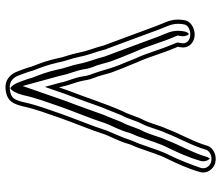

<svg xmlns="http://www.w3.org/2000/svg" viewBox="-72 -670 789 684"><g transform="rotate(90 322.0 -328.5)"><path d="M493.7 -393.8C498.3 -407.6 502.6 -413.5 507.6 -428.5C520.5 -462.9 530.8 -500.5 546.2 -530.3C563.2 -564.7 581.7 -605.8 592.7 -644.6C601.7 -671.3 583.2 -694.8 561.7 -701C532.6 -708.7 507.1 -693.1 500.3 -674.9C485.8 -623.9 459.3 -580.7 439.8 -529.8C427.1 -503 420.1 -469.1 407.5 -445C396.1 -424.4 388.5 -392.2 378 -374.3C350 -311.9 327.5 -239.8 301.9 -174L291.7 -144.7C291.2 -146.5 290.3 -150.1 289.8 -152.6C284.1 -181.5 272.9 -204.3 267.7 -231.2C264.8 -251.8 260.9 -262.6 253.7 -280.5C245.4 -304 243.6 -322.8 232.6 -347.7C224 -371.9 210.8 -400.8 202 -423.8C184 -462.5 170.9 -511.8 153.4 -552.9C150.2 -560.4 148.3 -565 147.2 -567.8L148.9 -578.3C151.2 -590.5 148.4 -602 140.6 -612C113.8 -642.6 59.9 -625.1 53.1 -594.9L51.1 -582.9C46.1 -543.8 62.8 -520.2 71.9 -494.4C94.6 -432.3 117.2 -372.8 139.4 -312.4C141.2 -307.7 142.8 -303.8 143 -302.9V-302.1C150.5 -272.2 162.8 -244.1 168.1 -215C173.7 -186.3 184.6 -161.4 189 -136.1C195.7 -104.8 206.2 -76.1 217.7 -47.3L221.8 -33C225.3 -21.1 231 -8.1 234.5 1.8C242.4 25.3 262.5 49.6 299.8 45.5C342.4 40.7 350.7 16.7 359.1 -15.1C368.4 -59.4 384.9 -102.5 398.9 -143.5C417.6 -197.4 442.4 -254.3 459.9 -309.6C470.3 -335.1 485.2 -362.1 493.7 -393.8ZM445.7 -314.7C428.6 -260.2 403.8 -203.4 384.7 -148.3C370.9 -107.9 354 -63.5 344.5 -18.6C336 13.2 332.2 26.8 298.2 30.6C269.7 33.7 255.3 16.7 248.7 -3C244.8 -14 239.3 -26.6 236.2 -37.2L231.9 -52.1C220.5 -80.7 210.2 -109.4 203.8 -138.9C198.4 -168.3 188.1 -190.7 182.9 -217.8C177.3 -247.9 164.6 -278.4 158.1 -303.6C156.4 -313.7 155.7 -311.5 153.5 -317.6C131.2 -378 108.6 -437.7 86.1 -499.5C75.8 -528.4 62 -547.4 65.9 -580.6L67.8 -592C73.1 -613.1 112.9 -620.1 129 -602.4C134.3 -595.3 135.7 -589.2 134.1 -580.9L131.8 -566.2C134.3 -559.6 135.3 -557 139.6 -547C156.4 -507.7 170 -457.4 188.2 -418C197.6 -393.5 210.2 -365.9 218.4 -342.7C226.8 -319 230.4 -301.4 239.5 -275.6C246 -257.1 250.1 -249 252.8 -229.1C257 -199.2 269.8 -176.5 275 -149.7C275.7 -146.5 276.6 -142.9 277.2 -140.7L290 -94.2L316 -168.8C333 -212.7 349 -259.4 364.3 -301C375.2 -325.6 382.8 -348.2 391.3 -367.5C403.7 -389.1 410.7 -419.9 420.7 -437.9C435.1 -465.4 441.8 -499.1 453.6 -523.9C472.5 -573.1 499.5 -617.8 514.5 -670.2C518.9 -680.5 536.2 -692.2 557.8 -686.5C572.4 -682.3 584.2 -666.4 578.5 -649.4C565.8 -612.2 549.8 -571.5 532.8 -537.1C516.4 -505.3 506.2 -467.5 493.4 -433.5C488.8 -419.6 484.7 -414.4 479.5 -398.6C469.6 -368.9 456.9 -342.2 445.7 -314.7ZM453.9 -395.5C458.8 -410.2 463.1 -416 467.9 -430.5C480.8 -464.7 491 -502.3 506.9 -533.1C523.8 -567.3 542 -607.8 552.9 -646.4C557.9 -660.9 553.5 -673.6 545.9 -682.2C543.5 -679.7 541.4 -676.5 540 -673.1C525.2 -621.3 498.7 -578 479.3 -527.4C466.8 -501 460.2 -467.8 446.7 -442C436 -422.7 428.9 -391.8 417.3 -371.5C408 -350.6 400.4 -328 389.9 -304.4C374.4 -262.2 358.3 -214.9 341.5 -172L286.9 -15.2L251.9 -143.2C251.3 -145.2 250.4 -148.8 249.9 -151.5C244.4 -179.6 233.3 -202 227.8 -230.2C224.9 -250.8 221.5 -260.1 214 -278.4C205.4 -303.2 203.8 -321 193 -345.5C184.4 -369.8 171.6 -397.7 162.5 -421.4C144.4 -460.5 131.1 -510.3 113.9 -550.6C110.2 -559.1 108.7 -562.7 107 -567.2L109 -579.3C111 -590 108.5 -599.6 102.4 -607.5C102.4 -607.5 102.2 -607.7 101.9 -608.1C97.9 -604.5 94.4 -599.8 93 -593.8L91 -582C86.3 -545.2 102 -523.5 111.6 -496.4C134.2 -434.4 156.8 -374.9 179.1 -314.5C181 -309.3 182.4 -306.9 183 -303.3V-302.8C190.2 -274.4 202.6 -245.7 208 -216.1C213.4 -188.1 224.2 -163.9 228.9 -137.2C235.5 -106.4 245.7 -78.6 257.4 -49.2L261.6 -34.7C264.9 -23.3 270.5 -10.5 274.2 -0.1C278.2 11.9 286.3 23.6 294.4 29.2C303.7 24.3 312.8 7.8 319.3 -16.4C328.6 -61 345.3 -104.6 359.2 -145.4C378.1 -199.9 402.7 -256.2 420.2 -311.6C431.2 -338.4 445.6 -364.1 453.9 -395.5Z"/></g></svg>

Font: HoneyBee
Style: Blur
Weight: 700
Foundry: Cannot Into Space Fonts
Version: Version 0.89